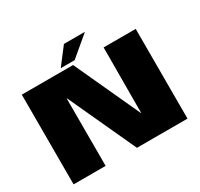

<svg xmlns="http://www.w3.org/2000/svg" viewBox="-169 -1038 1303 1251"><g transform="rotate(-30 483.0 -412.0)"><path d="M46 0H287V-506H289.5L522.5 0H903V-675H661.5L660 -182.5H658.5L432 -675H46ZM352 -697.5H456.5L607 -824H449Z"/></g></svg>

Font: Anybody SemiExpanded Black
Style: Regular
Weight: 900
Width: 6
Version: Version 1.113;gftools[0.9.25]